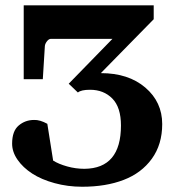

<svg xmlns="http://www.w3.org/2000/svg" viewBox="-20 -691 670 727"><path d="M562 -670.9V-618.2L361.8 -414.1Q466.3 -414.1 530.3 -359.4Q594.2 -304.7 594.2 -221.2Q594.2 -144 554.9 -89.8Q515.6 -35.6 448.2 -9.8Q380.9 16.1 291 16.1Q236.3 16.1 186.5 2.4Q136.7 -11.2 101.8 -33.9Q66.9 -56.6 46.4 -86.2Q25.9 -115.7 25.9 -147Q25.9 -194.8 50.8 -215.8Q75.7 -236.8 108.9 -236.8Q130.9 -237.8 159.2 -222.2L181.2 -83Q202.1 -69.8 234.4 -60.8Q266.6 -51.8 299.8 -51.8Q438 -53.2 438 -215.8Q438 -284.7 405.3 -317.9Q372.6 -351.1 320.8 -351.1Q287.1 -351.1 274.9 -340.8L240.2 -374L405.8 -543.9H172.9Q165 -543.9 158 -534.9Q150.9 -525.9 149.9 -517.1L142.1 -391.1H69.8V-670.9Z"/></svg>

Font: Veleka
Style: Bold
Weight: 700
Designer: Stefan Peev, Context Ltd, 2016; SIL International, 1997-2014.
Foundry: Stefan Peev, Context Ltd, 2016
Version: Version 1.000